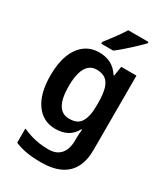

<svg xmlns="http://www.w3.org/2000/svg" viewBox="-239 -874 1070 1222"><g transform="rotate(30 296.0 -263.0)"><path d="M243 -552Q293 -552 330 -532Q367 -512 392 -472H397L408 -542H520V4Q520 81 492.5 133.5Q465 186 409 213Q353 240 268 240Q211 240 164.5 232.5Q118 225 76 207V103Q106 116 136 125.5Q166 135 199 140Q232 145 269 145Q327 145 357.5 110Q388 75 388 10V-4Q388 -19 389 -39Q390 -59 392 -71H387Q364 -29 328 -9.5Q292 10 241 10Q150 10 97.5 -64Q45 -138 45 -270Q45 -359 69 -422Q93 -485 137.5 -518.5Q182 -552 243 -552ZM283 -449Q249 -449 226 -428.5Q203 -408 191.5 -368Q180 -328 180 -268Q180 -180 206 -135Q232 -90 285 -90Q314 -90 335 -98.5Q356 -107 369 -126.5Q382 -146 389 -176.5Q396 -207 396 -250V-269Q396 -334 384.5 -373.5Q373 -413 348 -431Q323 -449 283 -449ZM479 -756Q466 -742 445 -722Q424 -702 400 -680Q376 -658 353 -638.5Q330 -619 312 -606H224V-619Q239 -638 258.5 -663.5Q278 -689 297.5 -716.5Q317 -744 330 -766H479Z"/></g></svg>

Font: Noto Sans Display SemiBold
Style: Regular
Weight: 600
Designer: Monotype Design Team
Foundry: Monotype Imaging Inc.
Version: Version 2.003